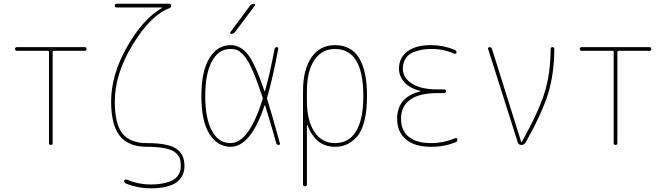

<svg xmlns="http://www.w3.org/2000/svg" viewBox="-20 -770 3540 1020"><path d="M70.3 -500Q60.5 -500 60.1 -509.8Q59.6 -519.5 70.3 -519.5H429.7Q439.5 -519.5 439.9 -509.8Q440.4 -500 429.7 -500H264.6Q259.8 -500 259.8 -495.1V-9.8Q259.8 0 250 0Q240.2 0 240.2 -9.8V-495.1Q240.2 -500 235.4 -500Z M838.9 -726.6Q840.8 -726.6 840.8 -728.5Q840.8 -729.5 839.8 -730.5H599.6Q589.8 -730.5 589.8 -740.2Q589.8 -750 599.6 -750H879.9Q889.6 -750 889.6 -740.2Q889.6 -731.4 880.9 -726.6Q781.2 -690.4 685.5 -533.7Q589.8 -377 589.8 -230.5Q589.8 -110.4 630.9 -60.1Q671.9 -9.8 759.8 -9.8Q870.1 -9.8 915 19Q960 47.9 960 110.4Q960 230.5 780.3 230.5Q713.9 230.5 651.4 206.1Q640.6 202.1 639.6 191.4Q639.6 187.5 643.6 185.1Q647.5 182.6 651.4 183.6Q715.8 210 780.3 210Q825.2 210 857.4 201.7Q889.6 193.4 905.3 182.6Q920.9 171.9 929.7 155.3Q938.5 138.7 939.5 130.4Q940.4 122.1 940.4 110.4Q940.4 86.9 935.1 71.8Q929.7 56.6 913.1 41.5Q896.5 26.4 857.9 18.1Q819.3 9.8 759.8 9.8Q662.1 9.8 616.2 -48.3Q570.3 -106.4 570.3 -230.5Q570.3 -372.1 654.3 -520Q738.3 -668 838.9 -726.6Z M1209 -589.8Q1205.1 -589.8 1203.6 -593.3Q1202.1 -596.7 1204.1 -599.6L1308.6 -740.2Q1316.4 -750 1329.1 -750Q1333 -750 1334.5 -746.6Q1335.9 -743.2 1334 -740.2L1228.5 -599.6Q1220.7 -589.8 1209 -589.8ZM1205.1 -509.8Q1140.6 -509.8 1105.5 -443.8Q1070.3 -377.9 1070.3 -259.8Q1070.3 -141.6 1105.5 -75.7Q1140.6 -9.8 1205.1 -9.8Q1301.8 -9.8 1375 -242.2Q1376 -248 1375 -252.9Q1346.7 -338.9 1323.2 -392.6Q1299.8 -446.3 1279.3 -470.7Q1258.8 -495.1 1243.2 -502.4Q1227.5 -509.8 1205.1 -509.8ZM1205.1 9.8Q1135.7 9.8 1092.8 -58.1Q1049.8 -126 1049.8 -259.8Q1049.8 -391.6 1092.3 -460.9Q1134.8 -530.3 1205.1 -530.3Q1256.8 -530.3 1295.9 -481.9Q1335 -433.6 1384.8 -286.1Q1384.8 -285.2 1386.2 -285.2Q1387.7 -285.2 1387.7 -286.1Q1412.1 -371.1 1438.5 -508.8Q1440.4 -519.5 1450.2 -519.5Q1460 -519.5 1458 -509.8Q1431.6 -365.2 1399.4 -252.9Q1397.5 -248 1399.4 -243.2Q1424.8 -163.1 1466.8 -8.8Q1468.8 0 1460 0Q1450.2 0 1447.3 -9.8Q1428.7 -80.1 1388.7 -209Q1387.7 -210.9 1385.7 -210.9Q1312.5 9.8 1205.1 9.8Z M1610.4 -285.2V-235.4Q1610.4 -128.9 1650.4 -69.3Q1690.4 -9.8 1759.8 -9.8Q1834 -9.8 1872.1 -73.2Q1910.2 -136.7 1910.2 -259.8Q1910.2 -509.8 1759.8 -509.8Q1689.5 -509.8 1649.9 -450.7Q1610.4 -391.6 1610.4 -285.2ZM1589.8 210V-285.2Q1589.8 -400.4 1634.8 -465.3Q1679.7 -530.3 1759.8 -530.3Q1929.7 -530.3 1929.7 -259.8Q1929.7 -179.7 1915 -124Q1900.4 -68.4 1873.5 -40.5Q1846.7 -12.7 1819.8 -1.5Q1793 9.8 1759.8 9.8Q1656.2 9.8 1613.3 -105.5Q1613.3 -107.4 1611.3 -107.4Q1610.4 -107.4 1610.4 -106.4V210Q1610.4 219.7 1600.1 219.7Q1589.8 219.7 1589.8 210Z M2212.9 -284.2Q2213.9 -284.2 2213.9 -285.2Q2213.9 -287.1 2211.9 -287.1Q2155.3 -301.8 2127.4 -334Q2099.6 -366.2 2099.6 -405.3Q2099.6 -462.9 2144 -496.6Q2188.5 -530.3 2269.5 -530.3Q2333 -530.3 2394.5 -505.9Q2404.3 -502.9 2405.3 -491.2Q2405.3 -487.3 2402.3 -485.4Q2399.4 -483.4 2394.5 -484.4Q2335 -510.7 2269.5 -509.8Q2244.1 -509.8 2222.2 -505.9Q2200.2 -502 2175.3 -492.2Q2150.4 -482.4 2135.3 -459.5Q2120.1 -436.5 2120.1 -405.3Q2120.1 -356.4 2168.5 -325.7Q2216.8 -294.9 2304.7 -294.9H2339.8Q2349.6 -294.9 2349.6 -285.2Q2349.6 -275.4 2339.8 -275.4H2304.7Q2207 -275.4 2158.7 -240.2Q2110.4 -205.1 2110.4 -139.6Q2110.4 -76.2 2151.9 -43Q2193.4 -9.8 2269.5 -9.8Q2335 -9.8 2399.4 -36.1Q2403.3 -37.1 2406.7 -35.2Q2410.2 -33.2 2410.2 -29.3Q2410.2 -18.6 2399.4 -13.7Q2335.9 10.7 2269.5 9.8Q2182.6 9.8 2136.2 -29.8Q2089.8 -69.3 2089.8 -139.6Q2089.8 -253.9 2212.9 -284.2Z M2730.5 -13.7 2573.2 -509.8Q2571.3 -513.7 2573.7 -516.6Q2576.2 -519.5 2580.1 -519.5Q2589.8 -519.5 2593.8 -509.8L2749 -15.6Q2749 -14.6 2750 -14.6Q2752 -14.6 2752 -15.6Q2840.8 -174.8 2872.6 -275.9Q2904.3 -377 2905.3 -508.8Q2905.3 -519.5 2915 -519.5Q2924.8 -519.5 2924.8 -508.8Q2923.8 -377.9 2892.6 -274.9Q2861.3 -171.9 2772.5 -12.7Q2763.7 0 2750 0Q2735.4 0 2730.5 -13.7Z M3070.3 -500Q3060.5 -500 3060.1 -509.8Q3059.6 -519.5 3070.3 -519.5H3429.7Q3439.5 -519.5 3439.9 -509.8Q3440.4 -500 3429.7 -500H3264.6Q3259.8 -500 3259.8 -495.1V-9.8Q3259.8 0 3250 0Q3240.2 0 3240.2 -9.8V-495.1Q3240.2 -500 3235.4 -500Z"/></svg>

Font: Rounded Mgen+ 1m thin
Style: Regular
Weight: 100
Designer: [Source Han Sans]
Ryoko NISHIZUKA  (kana & ideographs); Paul D. Hunt (Latin, Greek & Cyrillic); Wenlong ZHANG  (bopomofo
Version: Version 1.059.20150602